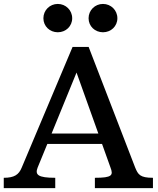

<svg xmlns="http://www.w3.org/2000/svg" viewBox="-20 -976 822 996"><path d="M-0.5 0H266.6V-53.7C176.3 -53.7 160.6 -69.3 175.3 -106.9L225.6 -229.5H509.3L553.2 -106.9C568.4 -66.9 562.5 -53.7 472.2 -53.7V0H773.4V-53.7C706.5 -53.7 696.3 -70.3 681.2 -106.9L439.9 -732.4H356.4L92.8 -106.9C77.6 -69.3 53.7 -53.7 -0.5 -53.7ZM247.6 -283.2 377 -599.6 490.2 -283.2ZM514.2 -808.6C555.7 -808.6 588.9 -839.8 588.9 -881.3C588.9 -922.9 555.7 -955.6 514.2 -955.6C472.7 -955.6 439.5 -922.9 439.5 -881.3C439.5 -839.8 472.7 -808.6 514.2 -808.6ZM279.8 -808.6C321.3 -808.6 354.5 -839.8 354.5 -881.3C354.5 -922.9 321.3 -955.6 279.8 -955.6C238.3 -955.6 205.1 -922.9 205.1 -881.3C205.1 -839.8 238.3 -808.6 279.8 -808.6Z"/></svg>

Font: Arbutus Slab
Style: Regular
Weight: 400
Designer: Karolina Lach
Foundry: Karolina Lach
Version: Version 1.001